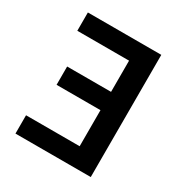

<svg xmlns="http://www.w3.org/2000/svg" viewBox="-155 -772 848 890"><g transform="rotate(30 269.0 -327.0)"><path d="M51 0V-98H338V-291H103V-389H338V-556H61V-654H454V0Z"/></g></svg>

Font: Source Sans 3 SemiBold
Style: Regular
Weight: 600
Designer: Paul D. Hunt
Foundry: Adobe
Version: Version 3.046;hotconv 1.0.118;makeotfexe 2.5.65603